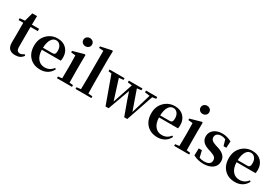

<svg xmlns="http://www.w3.org/2000/svg" viewBox="64 -1875 4280 2965"><g transform="rotate(30 2204.5 -392.5)"><path d="M235.4 15.6Q95.7 15.6 95.7 -127.9Q95.7 -142.6 95.7 -170.9Q96.7 -205.1 96.7 -225.6V-481.4H12.7V-513.7L103.5 -523.4L145.5 -676.8H229.5L226.6 -522.5H355.5V-481.4H225.6V-120.1Q225.6 -43 289.1 -43Q319.3 -43 358.4 -72.3L376 -53.7Q331.1 15.6 235.4 15.6Z M681.6 15.6Q563.5 15.6 492.2 -56.6Q417 -131.8 417 -261.7Q417 -387.7 499 -465.8Q574.2 -538.1 682.6 -538.1Q781.2 -538.1 839.8 -477.5Q897.5 -418 897.5 -324.2Q897.5 -287.1 890.6 -263.7H552.7Q555.7 -156.2 605.5 -100.6Q650.4 -48.8 725.6 -48.8Q816.4 -48.8 872.1 -124L891.6 -110.4Q862.3 -49.8 808.1 -17.1Q753.9 15.6 681.6 15.6ZM552.7 -299.8H719.7Q752 -299.8 764.6 -317.4Q775.4 -333 775.4 -372.1Q775.4 -430.7 747.1 -466.3Q718.8 -502 673.8 -502Q624 -502 592.8 -454.1Q556.6 -401.4 552.7 -299.8Z M974.6 0V-30.3L1045.9 -39.1Q1047.9 -150.4 1047.9 -229.5V-298.8Q1047.9 -374 1044.9 -447.3L965.8 -455.1V-481.4L1164.1 -537.1L1177.7 -528.3L1175.8 -376V-229.5Q1175.8 -149.4 1177.7 -38.1L1243.2 -30.3V0ZM1031.2 -718.8Q1031.2 -751 1053.7 -771.5Q1076.2 -792 1108.4 -792Q1140.6 -792 1163.1 -771.5Q1185.5 -751 1185.5 -718.8Q1185.5 -687.5 1163.1 -667Q1140.6 -646.5 1108.4 -646.5Q1076.2 -646.5 1053.7 -667Q1031.2 -687.5 1031.2 -718.8Z M1305.7 0V-30.3L1380.9 -39.1Q1383.8 -131.8 1383.8 -229.5V-724.6L1304.7 -730.5V-757.8L1501 -799.8L1514.6 -791L1510.7 -635.7V-229.5Q1510.7 -131.8 1513.7 -38.1L1588.9 -30.3V0Z M1842.8 2.9 1667 -484.4 1611.3 -491.2V-522.5H1878.9V-491.2L1799.8 -483.4L1913.1 -125L2032.2 -482.4L1955.1 -491.2V-522.5H2198.2V-491.2L2122.1 -481.4L2245.1 -130.9L2349.6 -479.5L2261.7 -491.2V-522.5H2461.9V-491.2L2395.5 -480.5L2230.5 2.9H2175.8Q2066.4 -292 2038.1 -385.7L1897.5 2.9Z M2771.5 15.6Q2653.3 15.6 2582 -56.6Q2506.8 -131.8 2506.8 -261.7Q2506.8 -387.7 2588.9 -465.8Q2664.1 -538.1 2772.5 -538.1Q2871.1 -538.1 2929.7 -477.5Q2987.3 -418 2987.3 -324.2Q2987.3 -287.1 2980.5 -263.7H2642.6Q2645.5 -156.2 2695.3 -100.6Q2740.2 -48.8 2815.4 -48.8Q2906.2 -48.8 2961.9 -124L2981.4 -110.4Q2952.1 -49.8 2897.9 -17.1Q2843.8 15.6 2771.5 15.6ZM2642.6 -299.8H2809.6Q2841.8 -299.8 2854.5 -317.4Q2865.2 -333 2865.2 -372.1Q2865.2 -430.7 2836.9 -466.3Q2808.6 -502 2763.7 -502Q2713.9 -502 2682.6 -454.1Q2646.5 -401.4 2642.6 -299.8Z M3064.5 0V-30.3L3135.7 -39.1Q3137.7 -150.4 3137.7 -229.5V-298.8Q3137.7 -374 3134.8 -447.3L3055.7 -455.1V-481.4L3253.9 -537.1L3267.6 -528.3L3265.6 -376V-229.5Q3265.6 -149.4 3267.6 -38.1L3333 -30.3V0ZM3121.1 -718.8Q3121.1 -751 3143.6 -771.5Q3166 -792 3198.2 -792Q3230.5 -792 3252.9 -771.5Q3275.4 -751 3275.4 -718.8Q3275.4 -687.5 3252.9 -667Q3230.5 -646.5 3198.2 -646.5Q3166 -646.5 3143.6 -667Q3121.1 -687.5 3121.1 -718.8Z M3589.8 15.6Q3494.1 15.6 3409.2 -29.3L3413.1 -156.2H3469.7L3497.1 -38.1Q3534.2 -22.5 3582 -22.5Q3640.6 -22.5 3670.9 -43.9Q3701.2 -65.4 3701.2 -106.4Q3701.2 -139.6 3680.7 -161.1Q3658.2 -183.6 3602.5 -202.1L3548.8 -219.7Q3413.1 -262.7 3413.1 -372.1Q3413.1 -445.3 3466.8 -490.2Q3522.5 -538.1 3620.1 -538.1Q3701.2 -538.1 3784.2 -494.1L3777.3 -377H3727.5L3697.3 -482.4Q3662.1 -500 3623 -500Q3575.2 -500 3548.3 -478.5Q3521.5 -457 3521.5 -420.9Q3521.5 -388.7 3542 -369.1Q3563.5 -346.7 3618.2 -329.1L3668.9 -313.5Q3745.1 -288.1 3779.3 -248Q3813.5 -210 3813.5 -152.3Q3813.5 -76.2 3755.9 -31.2Q3695.3 15.6 3589.8 15.6Z M4154.3 15.6Q4036.1 15.6 3964.8 -56.6Q3889.6 -131.8 3889.6 -261.7Q3889.6 -387.7 3971.7 -465.8Q4046.9 -538.1 4155.3 -538.1Q4253.9 -538.1 4312.5 -477.5Q4370.1 -418 4370.1 -324.2Q4370.1 -287.1 4363.3 -263.7H4025.4Q4028.3 -156.2 4078.1 -100.6Q4123 -48.8 4198.2 -48.8Q4289.1 -48.8 4344.7 -124L4364.3 -110.4Q4335 -49.8 4280.8 -17.1Q4226.6 15.6 4154.3 15.6ZM4025.4 -299.8H4192.4Q4224.6 -299.8 4237.3 -317.4Q4248 -333 4248 -372.1Q4248 -430.7 4219.7 -466.3Q4191.4 -502 4146.5 -502Q4096.7 -502 4065.4 -454.1Q4029.3 -401.4 4025.4 -299.8Z"/></g></svg>

Font: Bpmf GenYo Min B
Style: B
Weight: 700
Foundry: But Ko
Version: Version 1.320